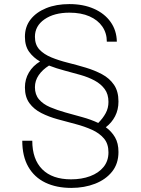

<svg xmlns="http://www.w3.org/2000/svg" viewBox="-20 -730 690 940"><path d="M329 190Q256 190 202 164Q148 138 118.5 86.5Q89 35 89 -41H138Q138 50 187 99Q236 148 328 148Q380 148 421.5 132.5Q463 117 487 87.5Q511 58 511 16Q511 -26 489 -52Q467 -78 430.5 -94.5Q394 -111 350.5 -122.5Q307 -134 263 -146Q219 -158 182.5 -176.5Q146 -195 124 -225Q102 -255 102 -302Q102 -342 121.5 -375Q141 -408 176 -429Q143 -448 122.5 -476.5Q102 -505 102 -550Q102 -599 129.5 -634.5Q157 -670 206 -690Q255 -710 320 -710Q388 -710 440 -687Q492 -664 521.5 -622.5Q551 -581 552 -526H503Q503 -568 481 -600Q459 -632 418 -650Q377 -668 320 -668Q245 -668 198 -635.5Q151 -603 151 -550Q151 -511 173 -487.5Q195 -464 231.5 -449Q268 -434 312 -423Q356 -412 399.5 -399Q443 -386 479.5 -366.5Q516 -347 538 -315Q560 -283 560 -233Q560 -193 543.5 -161Q527 -129 498 -107Q526 -87 543 -58Q560 -29 560 14Q560 71 529 110Q498 149 445.5 169.5Q393 190 329 190ZM461 -128Q484 -151 497.5 -176Q511 -201 511 -231Q511 -269 492.5 -294Q474 -319 443.5 -335.5Q413 -352 374.5 -363Q336 -374 296 -384.5Q256 -395 220 -409Q188 -389 169.5 -362Q151 -335 151 -303Q151 -267 171 -243.5Q191 -220 225 -205.5Q259 -191 300 -179.5Q341 -168 383 -156.5Q425 -145 461 -128Z"/></svg>

Font: Azeret Mono Thin
Style: Regular
Weight: 100
Designer: Martin Vácha
Foundry: Displaay
Version: Version 1.002